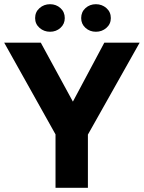

<svg xmlns="http://www.w3.org/2000/svg" viewBox="-22 -893 684 913"><path d="M261 -220 -2 -690H172L361 -343ZM242 0V-381H396V0ZM378 -221 289 -343 474 -690H642ZM434 -742Q405 -742 384.5 -760.5Q364 -779 364 -807Q364 -836 384.5 -854.5Q405 -873 434 -873Q463 -873 484 -854.5Q505 -836 505 -807Q505 -779 484 -760.5Q463 -742 434 -742ZM216 -742Q187 -742 166 -760.5Q145 -779 145 -807Q145 -836 166 -854.5Q187 -873 216 -873Q245 -873 265.5 -854.5Q286 -836 286 -807Q286 -779 265.5 -760.5Q245 -742 216 -742Z"/></svg>

Font: Radio Canada Big
Style: Bold
Weight: 700
Designer: Étienne Aubert Bonn
Foundry: Coppers and Brasses
Version: Version 1.001